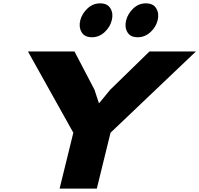

<svg xmlns="http://www.w3.org/2000/svg" viewBox="-20 -1114 1177 1134"><path d="M862.8 -810.1H1137.2L632.8 -330.1L551.8 0H332L413.1 -330.1L145 -810.1H419.9L538.1 -584L564 -504.9H565.9L630.9 -584ZM640.1 -994.1Q630.4 -954.6 597.9 -924.3Q565.4 -894 522.9 -894Q479 -894 461.7 -924.6Q444.3 -955.1 454.1 -994.1Q464.4 -1033.7 496.6 -1064Q528.8 -1094.2 571.8 -1094.2Q615.2 -1094.2 632.8 -1063.7Q650.4 -1033.2 640.1 -994.1ZM911.1 -994.1Q901.4 -954.6 868.7 -924.3Q835.9 -894 793 -894Q749.5 -894 732.2 -924.3Q714.8 -954.6 725.1 -994.1Q735.4 -1033.7 767.1 -1064Q798.8 -1094.2 841.8 -1094.2Q885.7 -1094.2 903.3 -1063.7Q920.9 -1033.2 911.1 -994.1Z"/></svg>

Font: Sinkin Sans 900 X Black Italic
Style: Regular
Weight: 950
Italic angle: -112°
Designer: Keith Bates
Foundry: K-Type
Version: Sinkin Sans (version 1.0)  by Keith Bates   •   © 2014   www